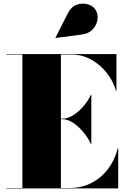

<svg xmlns="http://www.w3.org/2000/svg" viewBox="-20 -1052 710 1072"><path d="M436.5 -859 290.5 -840 289.5 -841.5 359 -978Q378 -1015 409 -1025.8Q440 -1036.5 469 -1028.2Q498 -1020 511.5 -1000.5Q528 -976.5 524.5 -945.2Q521 -914 498.8 -889.2Q476.5 -864.5 436.5 -859ZM487.5 -248Q472.5 -281.5 446 -313.5Q419.5 -345.5 388.8 -366Q358 -386.5 329.5 -386.5H320V-2.5H369.5Q438 -2.5 493 -31.8Q548 -61 585.2 -111.2Q622.5 -161.5 637.5 -225H640V0H15V-2.5H105V-747.5H15V-750H630V-545H627.5Q612.5 -598.5 576.2 -644.8Q540 -691 489 -719.2Q438 -747.5 379.5 -747.5H320V-389.5H329.5Q358 -389.5 388.8 -408.8Q419.5 -428 446 -458.8Q472.5 -489.5 487.5 -523H490V-248Z"/></svg>

Font: Bodoni* 72pt Fatface
Style: Regular
Weight: 900
Version: Version 2.3